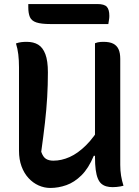

<svg xmlns="http://www.w3.org/2000/svg" viewBox="-20 -917 690 950"><path d="M591 2Q584 4 575.5 5.5Q567 7 557 8Q547 9 537 9Q520 9 506 5Q492 1 481.5 -8Q471 -17 464 -34Q457 -51 453.5 -77Q450 -103 450 -140Q450 -255 450 -339.5Q450 -424 450 -488Q450 -552 450 -603.5Q450 -655 450 -703Q457 -706 463.5 -707.5Q470 -709 477.5 -709.5Q485 -710 492 -710Q522 -710 540 -701Q558 -692 566.5 -673.5Q575 -655 575 -626Q575 -561 575 -495Q575 -429 575 -363.5Q575 -298 575 -232.5Q575 -167 575 -101Q575 -73 579 -48Q583 -23 591 2ZM229 13Q199 13 171 0.5Q143 -12 121 -36Q99 -60 86.5 -94Q74 -128 74 -171Q74 -239 74 -308.5Q74 -378 74 -447.5Q74 -517 74 -584Q74 -619 70.5 -648Q67 -677 59 -702Q73 -707 85.5 -708.5Q98 -710 112 -710Q146 -710 169 -696Q192 -682 204.5 -649Q217 -616 217 -559Q217 -497 213.5 -436.5Q210 -376 202.5 -310.5Q195 -245 184 -166Q193 -140 207.5 -131Q222 -122 244 -122Q284 -122 324.5 -140Q365 -158 405.5 -198Q446 -238 483 -302V-146H444Q418 -84 383 -49.5Q348 -15 308.5 -1Q269 13 229 13ZM120 -897H462Q496 -897 508.5 -883.5Q521 -870 521 -838Q521 -828 519 -817Q517 -806 516 -798H230Q184 -798 160 -806Q136 -814 128 -832.5Q120 -851 120 -881Q120 -885 120 -889.5Q120 -894 120 -897Z"/></svg>

Font: Recursive Casual SemiBold
Style: Regular
Weight: 600
Version: Version 1.047